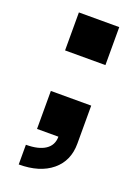

<svg xmlns="http://www.w3.org/2000/svg" viewBox="-127 -546 549 760"><g transform="rotate(20 147.0 -166.5)"><path d="M162 0H242Q242 73 191 115Q140 157 52 157V74Q105 74 133.5 55Q162 36 162 0ZM72 -160H242V0H72ZM70 -490H240V-330H70Z"/></g></svg>

Font: Uncut Sans Variable
Style: Regular
Weight: 400
Designer: Kasper Nordkvist
Foundry: UNCUT.wtf
Version: Version 1.304;Glyphs 3.2 (3246)